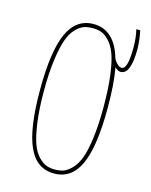

<svg xmlns="http://www.w3.org/2000/svg" viewBox="-117 -846 734 931"><g transform="rotate(15 250.0 -380.5)"><path d="M389.6 -603.5Q411.1 -569.3 429.7 -570.3Q460 -570.3 460 -679.7Q460 -730.5 450.2 -769.5H469.7Q479.5 -724.6 480.5 -679.7Q480.5 -549.8 429.7 -549.8Q415 -549.8 400.4 -565.4Q415 -484.4 415 -365.2Q415 -170.9 374 -80.6Q333 9.8 245.1 9.8Q157.2 9.8 116.2 -80.6Q75.2 -170.9 75.2 -364.7Q75.2 -558.6 116.2 -649.4Q157.2 -740.2 245.1 -740.2Q351.6 -739.3 389.6 -603.5ZM201.7 -16.6Q220.7 -9.8 244.6 -9.8Q268.6 -9.8 287.6 -16.6Q306.6 -23.4 327.6 -44.9Q348.6 -66.4 362.8 -103.5Q377 -140.6 385.7 -207.5Q394.5 -274.4 394.5 -365.2Q394.5 -456.1 385.7 -522.5Q377 -588.9 362.8 -626.5Q348.6 -664.1 327.6 -685.5Q306.6 -707 287.6 -713.4Q268.6 -719.7 244.6 -719.7Q220.7 -719.7 201.7 -713.4Q182.6 -707 161.6 -685.5Q140.6 -664.1 127 -626.5Q113.3 -588.9 104 -522.5Q94.7 -456.1 94.7 -365.2Q94.7 -274.4 104 -207.5Q113.3 -140.6 127 -103.5Q140.6 -66.4 161.6 -44.9Q182.6 -23.4 201.7 -16.6Z"/></g></svg>

Font: Mgen+ 1mn thin
Style: Regular
Weight: 100
Designer: [Source Han Sans]
Ryoko NISHIZUKA  (kana & ideographs); Paul D. Hunt (Latin, Greek & Cyrillic); Wenlong ZHANG  (bopomofo
Version: Version 1.059.20150602